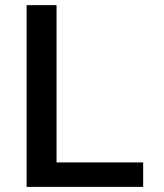

<svg xmlns="http://www.w3.org/2000/svg" viewBox="-20 -731 640 751"><path d="M201.2 -95.7H540V0H84V-710.9H201.2Z"/></svg>

Font: TypoPRO Roboto Mono
Style: Regular
Weight: 500
Designer: Google
Version: Version 2.000986; 2015; ttfautohint (v1.3)